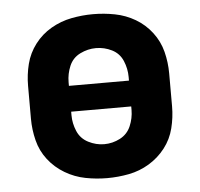

<svg xmlns="http://www.w3.org/2000/svg" viewBox="-44 -584 665 637"><g transform="rotate(-5 288.0 -265.0)"><path d="M288 8Q325 8 361 1Q397 -6 428.5 -25Q460 -44 482.5 -73Q505 -102 514 -138Q523 -174 523 -210V-320Q523 -357 514 -392.5Q505 -428 482.5 -457.5Q460 -487 428.5 -505.5Q397 -524 361 -531Q325 -538 288 -538Q252 -538 216 -531Q180 -524 148 -505.5Q116 -487 93.5 -457.5Q71 -428 62 -392.5Q53 -357 53 -320V-210Q53 -174 62 -138Q71 -102 93.5 -73Q116 -44 148 -25Q180 -6 216 1Q252 8 288 8ZM288 -105Q261 -105 235.5 -118Q210 -131 199 -157Q188 -183 188 -210V-222H388V-210Q388 -183 377 -157Q366 -131 341 -118Q316 -105 288 -105ZM388 -308H188V-320Q188 -348 199 -374Q210 -400 235.5 -412.5Q261 -425 288 -425Q316 -425 341 -412.5Q366 -400 377 -374Q388 -348 388 -320Z"/></g></svg>

Font: Iosevka Sparkle Extrabold
Style: Regular
Weight: 800
Designer: Belleve Invis
Foundry: Belleve Invis
Version: Version 4.5.0; ttfautohint (v1.8.3)